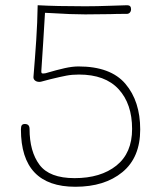

<svg xmlns="http://www.w3.org/2000/svg" viewBox="-20 -714 616 734"><path d="M60 -219Q60 -231 63.5 -235.5Q67 -240 75 -240Q93 -240 93 -221Q93 -135 131 -84Q169 -33 265 -33Q365 -33 425 -81Q485 -129 485 -221Q485 -317 433.5 -373Q382 -429 282 -429Q256 -429 234.5 -425Q213 -421 172 -411L138 -402Q135 -401 130 -401Q120 -401 113.5 -406.5Q107 -412 108 -421Q114 -493 118.5 -560.5Q123 -628 124 -694Q195 -690 306 -690Q349 -690 403 -692Q449 -694 466 -694Q481 -694 481 -679Q481 -671 476.5 -666Q472 -661 465 -661Q424 -661 402 -660L306 -659Q252 -659 174 -664L152 -665Q145 -545 138 -443V-440Q138 -436 139.5 -434.5Q141 -433 145 -433Q150 -433 154 -434Q198 -447 227.5 -453.5Q257 -460 280 -460Q403 -460 459.5 -393.5Q516 -327 516 -219Q516 -112 448 -56Q380 0 268 0Q60 0 60 -219Z"/></svg>

Font: Mali ExtraLight
Style: Regular
Weight: 275
Version: Version 1.000; ttfautohint (v1.6)